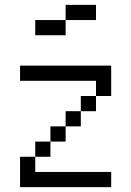

<svg xmlns="http://www.w3.org/2000/svg" viewBox="-20 -770 540 790"><path d="M375 -687.5H250V-750H375ZM62.5 -125H125V-62.5H437.5V0H62.5ZM62.5 -500H437.5V-375H375V-437.5H62.5ZM125 -187.5H187.5V-125H125ZM125 -687.5H250V-625H125ZM187.5 -250H250V-187.5H187.5ZM250 -312.5H312.5V-250H250ZM312.5 -375H375V-312.5H312.5Z"/></svg>

Font: ChillBitmapSE 16px
Style: Regular
Weight: 400
Designer: Designed by Warren2060
Foundry: ChillType
Version: Version 1.000